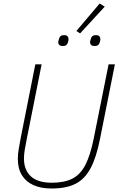

<svg xmlns="http://www.w3.org/2000/svg" viewBox="-20 -1066 683 1098"><path d="M182 -698H218L133 -271Q125 -232 121 -206.5Q117 -181 117 -160Q117 -94 156.5 -57.5Q196 -21 277 -21Q348 -21 394 -44.5Q440 -68 468.5 -123.5Q497 -179 516 -274L601 -698H637L552 -272Q531 -165 497.5 -103Q464 -41 411 -14.5Q358 12 275 12Q214 12 171 -7.5Q128 -27 105 -64.5Q82 -102 82 -158Q82 -185 87 -213Q92 -241 99 -280ZM579 -1028 438 -875 417 -889 550 -1046ZM339 -803Q324 -803 318.5 -809.5Q313 -816 313 -824Q313 -828 314 -832Q315 -836 317 -842Q319 -852 325.5 -858.5Q332 -865 347 -865Q361 -865 366.5 -858Q372 -851 372 -843Q372 -840 371.5 -836Q371 -832 369 -825Q366 -815 360 -809Q354 -803 339 -803ZM521 -803Q506 -803 500.5 -809.5Q495 -816 495 -824Q495 -828 496 -832Q497 -836 499 -842Q501 -852 507.5 -858.5Q514 -865 529 -865Q543 -865 548.5 -858Q554 -851 554 -843Q554 -840 553.5 -836Q553 -832 551 -825Q548 -815 542 -809Q536 -803 521 -803Z"/></svg>

Font: IBM Plex Sans ExtraLight
Style: Italic
Weight: 250
Italic angle: -11.31°
Designer: Mike Abbink, Paul van der Laan, Pieter van Rosmalen
Foundry: Bold Monday
Version: Version 3.201